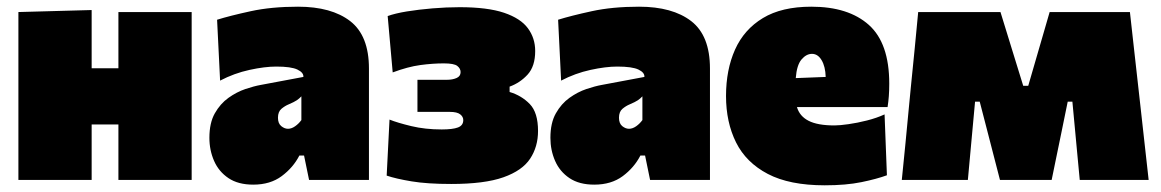

<svg xmlns="http://www.w3.org/2000/svg" viewBox="-20 -538 3472 574"><path d="M35 0V-502L254 -508V-334H334V-502H553V0H334V-166H254V0Z M737 14Q692 14 663 -5.5Q634 -25 620 -57Q606 -89 606 -126Q606 -170.5 622.2 -199.2Q638.5 -228 663 -245.5Q687.5 -263 713.5 -271.8Q739.5 -280.5 759 -284L887 -308Q888 -321 869.2 -330Q850.5 -339 806 -339Q771.5 -339 725.8 -329Q680 -319 638 -297L629 -479Q667.5 -491 729.5 -504.5Q791.5 -518 871 -518Q971 -518 1027 -474.8Q1083 -431.5 1083 -333V0H904L889 -73H875Q856.5 -37 822.2 -11.5Q788 14 737 14ZM841 -153Q851.5 -153 862.2 -160.5Q873 -168 881 -179V-250Q875 -243.5 867.2 -238.2Q859.5 -233 843 -226Q832 -221.5 821.5 -212.8Q811 -204 811 -186Q811 -169 820.8 -161Q830.5 -153 841 -153Z M1329 12Q1257 12 1210.5 4.2Q1164 -3.5 1136 -13L1144.5 -180.5Q1168 -171 1209.5 -161Q1251 -151 1300.5 -151Q1333.5 -151 1349.2 -157Q1365 -163 1365 -179Q1365 -189 1355.8 -196.2Q1346.5 -203.5 1325 -203.5H1228V-299.5H1317Q1333 -299.5 1345 -304.8Q1357 -310 1357 -322.5Q1357 -333 1347.2 -340.8Q1337.5 -348.5 1307 -348.5Q1273.5 -348.5 1236.5 -343.5Q1199.5 -338.5 1154 -321.5L1139 -490Q1161 -498 1196.2 -503.8Q1231.5 -509.5 1273 -513Q1314.5 -516.5 1354 -516.5Q1437.5 -516.5 1487 -499.8Q1536.5 -483 1558.2 -453.5Q1580 -424 1580 -385.5Q1580 -340 1557.5 -315.2Q1535 -290.5 1503.5 -279V-263Q1539 -252.5 1563.8 -227Q1588.5 -201.5 1588.5 -146.5Q1588.5 -99.5 1565 -63.8Q1541.5 -28 1485 -8Q1428.5 12 1329 12Z M1756.5 14Q1711.5 14 1682.5 -5.5Q1653.5 -25 1639.5 -57Q1625.5 -89 1625.5 -126Q1625.5 -170.5 1641.8 -199.2Q1658 -228 1682.5 -245.5Q1707 -263 1733 -271.8Q1759 -280.5 1778.5 -284L1906.5 -308Q1907.5 -321 1888.8 -330Q1870 -339 1825.5 -339Q1791 -339 1745.2 -329Q1699.5 -319 1657.5 -297L1648.5 -479Q1687 -491 1749 -504.5Q1811 -518 1890.5 -518Q1990.5 -518 2046.5 -474.8Q2102.5 -431.5 2102.5 -333V0H1923.5L1908.5 -73H1894.5Q1876 -37 1841.8 -11.5Q1807.5 14 1756.5 14ZM1860.5 -153Q1871 -153 1881.8 -160.5Q1892.5 -168 1900.5 -179V-250Q1894.5 -243.5 1886.8 -238.2Q1879 -233 1862.5 -226Q1851.5 -221.5 1841 -212.8Q1830.5 -204 1830.5 -186Q1830.5 -169 1840.2 -161Q1850 -153 1860.5 -153Z M2445.5 16Q2340.5 16 2275.5 -18Q2210.5 -52 2180.5 -112.2Q2150.5 -172.5 2150.5 -251Q2150.5 -329.5 2177.5 -389.8Q2204.5 -450 2260.8 -484Q2317 -518 2405.5 -518Q2516.5 -518 2577.5 -463.5Q2638.5 -409 2638.5 -288Q2638.5 -266.5 2637.2 -250.2Q2636 -234 2633.5 -218H2362.5Q2370.5 -190.5 2397.5 -176.8Q2424.5 -163 2474.5 -163Q2490.5 -163 2516.8 -166.8Q2543 -170.5 2571.8 -177.8Q2600.5 -185 2624.5 -196L2631.5 -14Q2601.5 -3 2555.5 6.5Q2509.5 16 2445.5 16ZM2407.5 -377Q2390.5 -377 2376.2 -360.2Q2362 -343.5 2359 -304.5L2448.5 -308Q2447.5 -339.5 2436.2 -358.2Q2425 -377 2407.5 -377Z M2676 0Q2681.5 -54 2686.8 -107.8Q2692 -161.5 2697 -215L2703.5 -282Q2709 -336.5 2714.5 -392Q2720 -447.5 2725 -502H2971Q2979.5 -474.5 2988.2 -446.2Q2997 -418 3005.5 -390L3039 -281.5H3054L3085.5 -390Q3094 -418.5 3102 -446.8Q3110 -475 3118 -502H3358Q3364 -448.5 3370.2 -392.2Q3376.5 -336 3382.5 -282.5L3390.5 -211Q3396 -161 3402 -107.5Q3408 -54 3414 0H3208Q3204.5 -36 3201.2 -72Q3198 -108 3194.5 -143.5L3186 -234H3172L3152.5 -138.5Q3145.5 -103.5 3138.2 -69.2Q3131 -35 3124 0H2969.5Q2960.5 -35 2951.8 -68.5Q2943 -102 2934.5 -135.5L2909 -234H2895L2887 -147Q2883.5 -109.5 2880.2 -73Q2877 -36.5 2873.5 0Z"/></svg>

Font: Commissioner Black
Style: Regular
Weight: 900
Designer: Kostas Bartsokas
Foundry: Kostas Bartsokas
Version: Version 1.000; ttfautohint (v1.8.3)